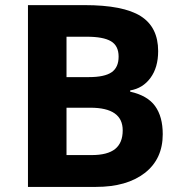

<svg xmlns="http://www.w3.org/2000/svg" viewBox="-20 -734 712 754"><path d="M241.2 -311V-125H339.8Q402.3 -125 432.1 -148.9Q461.9 -172.9 461.9 -222.2Q461.9 -311 335 -311ZM241.2 -431.2H329.1Q390.6 -431.2 418.2 -450.2Q445.8 -469.2 445.8 -511.7Q445.8 -554.2 415.8 -572Q385.7 -589.8 320.8 -589.8H241.2ZM89.8 -713.9H312Q463.9 -713.9 532.5 -670.7Q601.1 -627.4 601.1 -533.2Q601.1 -469.2 571 -428.2Q541 -387.2 491.2 -378.9V-374Q559.1 -358.9 589.1 -317.4Q619.1 -275.9 619.1 -207Q619.1 -109.4 548.6 -54.7Q478 0 356.9 0H89.8Z"/></svg>

Font: OpenSans-Bold
Style: Bold
Weight: 700
Foundry: Ascender Corporation
Version: Version 1.10